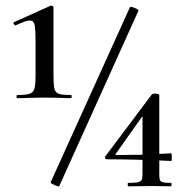

<svg xmlns="http://www.w3.org/2000/svg" viewBox="-20 -654 645 675"><path d="M41 -320Q72 -320 84.5 -324.5Q97 -329 101 -342.5Q105 -356 105 -389V-508Q105 -552 101.5 -567Q98 -582 85 -582Q72 -582 35 -565H34Q31 -565 28.5 -570Q26 -575 29 -576L158 -634H160Q164 -634 166 -632Q168 -630 168 -627V-389Q168 -355 171.5 -341.5Q175 -328 187.5 -324Q200 -320 230 -320Q232 -320 232 -314.5Q232 -309 230 -309Q205 -309 191 -310L138 -311L82 -310Q67 -309 41 -309Q38 -309 38 -314.5Q38 -320 41 -320ZM158 -13 437 -629Q439 -632 453.5 -626Q468 -620 467 -617L188 1Q186 3 171.5 -3.5Q157 -10 158 -13ZM582 1 515 0 430 1Q429 1 429 -5Q429 -11 430 -11Q453 -11 463.5 -13Q474 -15 477.5 -21Q481 -27 481 -41V-92Q411 -94 356 -94Q352 -94 350 -97.5Q348 -101 350 -104L513 -321Q516 -325 526 -325Q531 -325 535.5 -323.5Q540 -322 540 -320V-113L582 -115Q584 -115 584 -102Q584 -88 582 -88L540 -90V-41Q540 -27 542 -21.5Q544 -16 552.5 -13.5Q561 -11 582 -11Q583 -9 583 -5Q583 -1 582 1ZM481 -110V-246L386 -112Q385 -109 389 -109Z"/></svg>

Font: Cormorant Garamond SemiBold
Style: Regular
Weight: 600
Designer: Christian Thalmann (Catharsis Fonts)
Version: Version 3.000